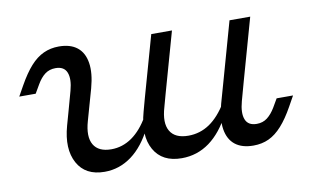

<svg xmlns="http://www.w3.org/2000/svg" viewBox="-54 -527 1043 641"><g transform="rotate(-10 467.5 -206.5)"><path d="M240.3 -206.5 228.2 -163.7Q213.7 -112.9 229.8 -85.1Q246 -57.3 289.5 -57.3Q327.4 -57.3 359.7 -79.8Q391.9 -102.4 416.9 -146V-107.3Q387.9 -48.4 346.4 -17.7Q304.8 12.9 254.8 12.9Q189.5 12.9 162.9 -35.9Q136.3 -84.7 157.3 -160.5L170.2 -206.5ZM499.2 -206.5 487.9 -165.3Q472.6 -113.7 489.1 -85.5Q505.6 -57.3 550.8 -57.3Q590.3 -57.3 623 -79.4Q655.6 -101.6 682.3 -146V-107.3Q652.4 -48.4 610.5 -17.7Q568.5 12.9 516.1 12.9Q450 12.9 422.6 -35.5Q395.2 -83.9 416.9 -162.1L429 -206.5ZM170.2 -206.5 188.7 -273.4Q199.2 -312.1 190.3 -334.3Q181.5 -356.5 152.4 -356.5Q131.5 -356.5 116.5 -345.2Q101.6 -333.9 89.5 -312.9L72.6 -283.9H16.9L36.3 -318.5Q58.1 -357.3 79 -380.6Q100 -404 123.8 -414.9Q147.6 -425.8 175.8 -425.8Q214.5 -425.8 237.5 -407.7Q260.5 -389.5 266.1 -354.4Q271.8 -319.4 258.1 -269.4L240.3 -206.5ZM429 -206.5 487.1 -412.9H557.3L499.2 -206.5ZM694.4 -206.5 752.4 -412.9H822.6L764.5 -206.5ZM746 -139.5Q735.5 -100.8 744.4 -78.6Q753.2 -56.5 782.3 -56.5Q803.2 -56.5 818.1 -68.1Q833.1 -79.8 845.2 -100L862.1 -129H917.7L898.4 -94.4Q877.4 -56.5 856 -32.7Q834.7 -8.9 811.3 2Q787.9 12.9 758.9 12.9Q720.2 12.9 697.2 -5.2Q674.2 -23.4 668.5 -58.5Q662.9 -93.5 676.6 -143.5L694.4 -206.5H764.5Z"/></g></svg>

Font: Playfair 5pt SemiExpanded Light
Style: Italic
Weight: 300
Width: 6
Italic angle: -15.6°
Designer: Claus Eggers Sørensen
Foundry: Claus Eggers Sørensen
Version: Version 2.203